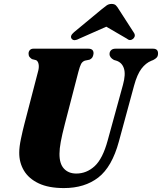

<svg xmlns="http://www.w3.org/2000/svg" viewBox="-20 -948 825 978"><path d="M528.5 -232.5 606.5 -516.5Q621 -569.5 611.2 -599.5Q601.5 -629.5 572.5 -639L560.5 -642.5Q537.5 -655 538 -673.5Q538 -684.5 545.8 -692.2Q553.5 -700 568.5 -700H759.5Q785 -700 785 -676Q785 -662.5 778.5 -655.2Q772 -648 760 -642L751 -638.5Q722.5 -627 700.5 -598Q678.5 -569 663 -512L585.5 -227Q550.5 -98 481 -44Q411.5 10 305.5 10Q227.5 10 177 -14Q126.5 -38 102 -79Q77.5 -120 78 -171Q78 -200 86.8 -241.5Q95.5 -283 104 -315.5L175 -588.5Q179.5 -607 176.5 -621.8Q173.5 -636.5 164 -641.5L142.5 -647Q133 -654 129.2 -659.5Q125.5 -665 125.5 -675.5Q125.5 -685.5 132 -692.8Q138.5 -700 150 -700H430Q456.5 -700 456.5 -676.5Q456 -667 451.8 -658.2Q447.5 -649.5 436 -644L412 -639Q399 -634 392.8 -621.8Q386.5 -609.5 379.5 -583L310.5 -317Q296 -261 289.5 -225.5Q283 -190 283 -165Q282.5 -114 305.8 -89Q329 -64 368.5 -64Q421 -64 462 -101.5Q503 -139 528.5 -232.5ZM384.5 -751.5Q357.5 -736.5 346 -749.5Q333.5 -764 357 -784L497 -900Q512 -912.5 523 -920.2Q534 -928 548.5 -928Q563 -928 570.5 -920.5Q578 -913 585.5 -900L663.5 -779Q668.5 -769.5 665.8 -761.8Q663 -754 657 -749.5Q641.5 -737.5 625.5 -751.5L521.5 -812Z"/></svg>

Font: Fraunces 144pt Soft Black
Style: Italic
Weight: 900
Italic angle: -16°
Version: Version 1.000;[b76b70a41]